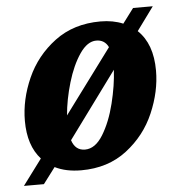

<svg xmlns="http://www.w3.org/2000/svg" viewBox="-48 -632 678 728"><g transform="rotate(-5 290.5 -268.0)"><path d="M551 -342Q551 -263 516 -181.5Q481 -100 409.5 -45Q338 10 236 10Q178 10 136 -11L90 50H14L87 -48Q39 -101 39 -195Q39 -276 75 -357Q111 -438 183 -492Q255 -546 357 -546Q405 -546 443 -530L485 -586H560L495 -497Q551 -444 551 -342ZM200 -202 381 -446Q367 -475 335 -475Q301 -475 272 -432.5Q243 -390 224 -326Q205 -262 200 -202ZM392 -359 207 -107Q220 -67 257 -67Q296 -67 325.5 -115Q355 -163 372 -231.5Q389 -300 392 -359Z"/></g></svg>

Font: Noto Serif NarrowExtraBold
Style: Italic
Weight: 800
Width: 4
Italic angle: -12°
Designer: Monotype Design Team
Foundry: Monotype Imaging Inc.
Version: Version 1.001